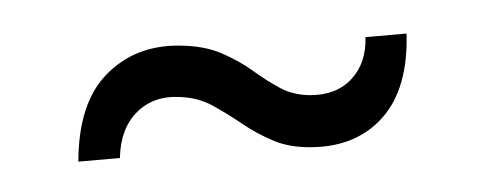

<svg xmlns="http://www.w3.org/2000/svg" viewBox="-26 -492 515 204"><g transform="rotate(-5 231.5 -389.5)"><path d="M301.3 -329.3Q277.2 -330.8 260 -340Q242.9 -349.1 228.6 -360.8Q214.2 -372.5 199.5 -382.4Q184.8 -392.3 165.5 -394.7Q137.4 -398.7 118.4 -382.6Q99.4 -366.5 96.2 -335.7H51.9Q57.4 -397.8 90.1 -425.7Q122.8 -453.6 169.1 -449.2Q195.5 -446.8 213.4 -437.2Q231.3 -427.6 244.8 -415.9Q258.3 -404.2 271.9 -395.2Q285.6 -386.2 303.5 -384.6Q331.3 -382.2 348.6 -397.9Q365.8 -413.6 367.3 -440.9H411.1Q407.8 -383.1 378.2 -354.6Q348.5 -326.1 301.3 -329.3Z"/></g></svg>

Font: Big Shoulders Display SC Thin
Style: Regular
Weight: 100
Designer: Patric King
Foundry: XO Type Co
Version: Version 2.002